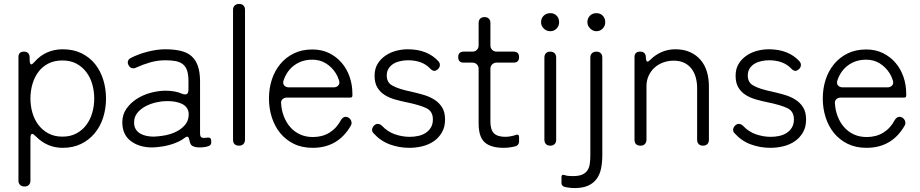

<svg xmlns="http://www.w3.org/2000/svg" viewBox="-20 -742 4688 978"><path d="M74 178V-451Q74 -479 102 -479Q129 -479 131 -451V-436Q132 -414 139 -414Q145 -414 156 -427Q184 -459 220.5 -475Q257 -491 299 -491Q354 -491 395.5 -470.5Q437 -450 464.5 -415.5Q492 -381 506 -335.5Q520 -290 520 -240Q520 -189 505.5 -143.5Q491 -98 462.5 -63.5Q434 -29 393 -9Q352 11 299 11Q221 11 164 -46Q150 -60 144 -60Q135 -60 135 -36V178Q135 192 127 200Q119 208 105 208Q91 208 82.5 200Q74 192 74 178ZM298 -46Q339 -46 369.5 -62.5Q400 -79 420 -106Q440 -133 450 -168Q460 -203 460 -240Q460 -278 450 -313Q440 -348 419.5 -375Q399 -402 369 -418Q339 -434 298 -434Q256 -434 225.5 -418Q195 -402 175 -375Q155 -348 145 -313Q135 -278 135 -240Q135 -203 145 -168Q155 -133 175.5 -106Q196 -79 226.5 -62.5Q257 -46 298 -46Z M760 9Q691 10 647 -23Q603 -56 603 -119Q603 -159 624.5 -189Q646 -219 678.5 -239.5Q711 -260 750 -270Q789 -280 823 -280Q872 -280 906 -265Q915 -261 923 -261Q940 -261 940 -286V-327Q940 -360 933.5 -381Q927 -402 912.5 -414Q898 -426 876 -430.5Q854 -435 822 -435Q783 -435 746 -424.5Q709 -414 674 -398Q667 -394 659 -394Q644 -394 636 -408Q629 -419 631.5 -429.5Q634 -440 645 -446Q683 -466 731.5 -478.5Q780 -491 822 -491Q867 -491 900.5 -483Q934 -475 955.5 -456Q977 -437 988 -405.5Q999 -374 999 -327V-62Q999 -43 1010 -41Q1013 -39 1019.5 -39.5Q1026 -40 1035 -41Q1056 -44 1056 -24V-16Q1056 -3 1043 2L1029 6Q1013 9 997 9Q964 9 953 -5Q947 -14 944 -31Q941 -46 933 -46Q929 -46 921 -40Q906 -28 886 -19Q866 -10 844.5 -4Q823 2 801 5Q779 8 760 9ZM763 -46Q784 -47 805.5 -50Q827 -53 847 -59Q867 -65 885.5 -75.5Q904 -86 919 -102Q943 -127 941 -166Q938 -197 907 -213Q875 -228 827 -227Q804 -227 775.5 -220.5Q747 -214 722 -201Q697 -188 680 -167.5Q663 -147 663 -118Q663 -97 672 -83Q681 -69 695.5 -61Q710 -53 727.5 -49.5Q745 -46 763 -46Z M1167 -31V-692Q1167 -706 1175.5 -714Q1184 -722 1198 -722Q1212 -722 1220 -714Q1228 -706 1228 -692V-31Q1228 -17 1220 -8.5Q1212 0 1198 0Q1167 0 1167 -31Z M1573 11Q1518 11 1476.5 -9.5Q1435 -30 1407 -64.5Q1379 -99 1364.5 -144.5Q1350 -190 1350 -240Q1350 -291 1364.5 -336Q1379 -381 1407.5 -415.5Q1436 -450 1477 -470Q1518 -490 1571 -490Q1619 -490 1656.5 -471.5Q1694 -453 1720.5 -422Q1747 -391 1761 -350.5Q1775 -310 1775 -265V-255Q1775 -245 1765 -245H1442Q1428 -245 1419 -236.5Q1410 -228 1412 -214Q1414 -180 1426 -149Q1438 -118 1458.5 -94.5Q1479 -71 1508 -57.5Q1537 -44 1574 -44Q1622 -44 1658.5 -66.5Q1695 -89 1717 -131Q1727 -147 1741 -147Q1748 -147 1755 -143Q1766 -136 1769.5 -124.5Q1773 -113 1767 -102Q1702 11 1573 11ZM1453 -297H1679Q1695 -297 1703.5 -307Q1712 -317 1707 -332Q1704 -342 1700 -351Q1696 -360 1691 -368Q1671 -400 1640.5 -419Q1610 -438 1571 -438Q1519 -438 1480.5 -410.5Q1442 -383 1425 -334Q1419 -317 1427.5 -307Q1436 -297 1453 -297Z M2065 11Q2013 11 1965.5 -6.5Q1918 -24 1883 -63Q1874 -72 1875.5 -83.5Q1877 -95 1887 -104Q1895 -111 1904 -111Q1916 -111 1927 -100Q1954 -71 1991.5 -58Q2029 -45 2067 -45Q2089 -45 2110 -49.5Q2131 -54 2147.5 -64.5Q2164 -75 2174.5 -92Q2185 -109 2185 -134Q2185 -175 2152 -191Q2119 -207 2051 -221Q2021 -227 1991.5 -235.5Q1962 -244 1939 -258.5Q1916 -273 1902 -296.5Q1888 -320 1888 -356Q1888 -391 1903 -416Q1918 -441 1942.5 -458Q1967 -475 1997 -483Q2027 -491 2057 -491Q2158 -491 2214 -429Q2222 -419 2220.5 -408Q2219 -397 2210 -389Q2200 -381 2193 -381Q2183 -381 2172 -392Q2132 -435 2058 -435Q2040 -435 2020.5 -431Q2001 -427 1985.5 -418Q1970 -409 1960 -394Q1950 -379 1950 -357Q1950 -320 1981 -305Q2011 -288 2075 -275Q2106 -268 2137 -259Q2168 -250 2192.5 -234.5Q2217 -219 2232 -195Q2247 -171 2247 -133Q2247 -95 2231 -67.5Q2215 -40 2189.5 -22.5Q2164 -5 2131.5 3Q2099 11 2065 11Z M2546 11Q2480 11 2449 -17Q2418 -45 2418 -113V-391Q2418 -405 2409 -414Q2400 -423 2386 -423H2342Q2314 -423 2314 -451Q2314 -479 2342 -479H2386Q2400 -479 2409 -488Q2418 -497 2418 -511V-625Q2418 -639 2426 -647Q2434 -655 2448 -655Q2462 -655 2470 -647Q2478 -639 2478 -625V-511Q2478 -497 2487 -488Q2496 -479 2510 -479H2596Q2624 -479 2624 -451Q2624 -423 2596 -423H2510Q2496 -423 2487 -414Q2478 -405 2478 -391V-123Q2478 -81 2496 -63Q2514 -45 2556 -45Q2570 -45 2592 -50Q2597 -52 2600.5 -52.5Q2604 -53 2608 -55Q2624 -60 2624 -44V-21Q2624 -12 2619 -5.5Q2614 1 2606 3Q2600 5 2588 7Q2568 11 2546 11Z M2783 -583Q2764 -583 2750 -596.5Q2736 -610 2736 -629Q2736 -649 2749.5 -662Q2763 -675 2783 -675Q2803 -675 2815.5 -662Q2828 -649 2828 -629Q2828 -610 2815 -596.5Q2802 -583 2783 -583ZM2753 -30V-449Q2753 -463 2761 -471Q2769 -479 2783 -479Q2797 -479 2805 -471Q2813 -463 2813 -449V-30Q2813 -16 2805 -8Q2797 0 2783 0Q2769 0 2761 -8Q2753 -16 2753 -30Z M3018 -583Q3000 -583 2986 -597Q2972 -611 2972 -629Q2972 -649 2985 -662Q2998 -675 3018 -675Q3038 -675 3050.5 -662Q3063 -649 3063 -629Q3063 -610 3050 -596.5Q3037 -583 3018 -583ZM2906 216Q2890 216 2871 213L2856 210Q2840 205 2840 190V160Q2840 146 2853 149L2867 153Q2875 154 2882.5 154.5Q2890 155 2898 155Q2927 155 2944 148Q2961 141 2971 127.5Q2981 114 2984 94Q2987 74 2987 48V-449Q2987 -463 2995.5 -471Q3004 -479 3018 -479Q3032 -479 3040 -471Q3048 -463 3048 -449V48Q3048 86 3041.5 117Q3035 148 3018.5 170Q3002 192 2975 204Q2948 216 2906 216Z M3212 -31V-451Q3212 -479 3241 -479Q3268 -479 3270 -451V-445Q3272 -428 3278 -428Q3283 -428 3292 -437Q3318 -463 3350.5 -477Q3383 -491 3420 -491Q3463 -491 3495 -476.5Q3527 -462 3548.5 -437Q3570 -412 3580.5 -377.5Q3591 -343 3591 -302V-30Q3591 -16 3583 -8Q3575 0 3561 0Q3547 0 3539 -8Q3531 -16 3531 -30V-293Q3531 -322 3524 -347.5Q3517 -373 3502.5 -392Q3488 -411 3465.5 -422Q3443 -433 3411 -433Q3383 -433 3357.5 -423.5Q3332 -414 3313.5 -397Q3295 -380 3284 -356Q3273 -332 3273 -303V-31Q3273 -17 3265 -8.5Q3257 0 3243 0Q3212 0 3212 -31Z M3904 11Q3852 11 3804.5 -6.5Q3757 -24 3722 -63Q3713 -72 3714.5 -83.5Q3716 -95 3726 -104Q3734 -111 3743 -111Q3755 -111 3766 -100Q3793 -71 3830.5 -58Q3868 -45 3906 -45Q3928 -45 3949 -49.5Q3970 -54 3986.5 -64.5Q4003 -75 4013.5 -92Q4024 -109 4024 -134Q4024 -175 3991 -191Q3958 -207 3890 -221Q3860 -227 3830.5 -235.5Q3801 -244 3778 -258.5Q3755 -273 3741 -296.5Q3727 -320 3727 -356Q3727 -391 3742 -416Q3757 -441 3781.5 -458Q3806 -475 3836 -483Q3866 -491 3896 -491Q3997 -491 4053 -429Q4061 -419 4059.5 -408Q4058 -397 4049 -389Q4039 -381 4032 -381Q4022 -381 4011 -392Q3971 -435 3897 -435Q3879 -435 3859.5 -431Q3840 -427 3824.5 -418Q3809 -409 3799 -394Q3789 -379 3789 -357Q3789 -320 3820 -305Q3850 -288 3914 -275Q3945 -268 3976 -259Q4007 -250 4031.5 -234.5Q4056 -219 4071 -195Q4086 -171 4086 -133Q4086 -95 4070 -67.5Q4054 -40 4028.5 -22.5Q4003 -5 3970.5 3Q3938 11 3904 11Z M4394 11Q4339 11 4297.5 -9.5Q4256 -30 4228 -64.5Q4200 -99 4185.5 -144.5Q4171 -190 4171 -240Q4171 -291 4185.5 -336Q4200 -381 4228.5 -415.5Q4257 -450 4298 -470Q4339 -490 4392 -490Q4440 -490 4477.5 -471.5Q4515 -453 4541.5 -422Q4568 -391 4582 -350.5Q4596 -310 4596 -265V-255Q4596 -245 4586 -245H4263Q4249 -245 4240 -236.5Q4231 -228 4233 -214Q4235 -180 4247 -149Q4259 -118 4279.5 -94.5Q4300 -71 4329 -57.5Q4358 -44 4395 -44Q4443 -44 4479.5 -66.5Q4516 -89 4538 -131Q4548 -147 4562 -147Q4569 -147 4576 -143Q4587 -136 4590.5 -124.5Q4594 -113 4588 -102Q4523 11 4394 11ZM4274 -297H4500Q4516 -297 4524.5 -307Q4533 -317 4528 -332Q4525 -342 4521 -351Q4517 -360 4512 -368Q4492 -400 4461.5 -419Q4431 -438 4392 -438Q4340 -438 4301.5 -410.5Q4263 -383 4246 -334Q4240 -317 4248.5 -307Q4257 -297 4274 -297Z"/></svg>

Font: Higure Gothic
Style: Regular
Weight: 400
Designer: Yoshimichi Ohira
Foundry: Positype
Version: Version 1.000